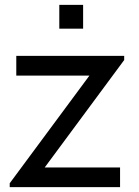

<svg xmlns="http://www.w3.org/2000/svg" viewBox="-20 -770 571 790"><path d="M224 -652V-750H322V-652ZM20 0V-16L348 -459H47V-540H491V-523L164 -81H474V0Z"/></svg>

Font: Manrope Medium
Style: Medium
Weight: 500
Designer: Mikhail Sharanda
Foundry: Mikhail Sharanda
Version: Version 4.000;hotconv 1.0.109;makeotfexe 2.5.65596